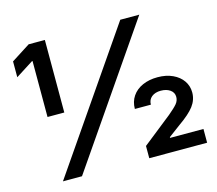

<svg xmlns="http://www.w3.org/2000/svg" viewBox="-101 -834 1087 961"><g transform="rotate(-15 442.5 -353.5)"><path d="M597.7 -707H696.3L210 0H111.3ZM120.1 -621.1H117.2L25.4 -562.5V-644.5L123 -707H207V-331.1H120.1ZM558.6 -63.5 710 -183.6Q742.2 -210.4 755.4 -226.3Q768.6 -242.2 768.6 -261.7Q768.6 -284.7 749.5 -298.1Q730.5 -311.5 701.2 -311.5Q671.9 -311.5 653.8 -296.9Q635.7 -282.2 635.7 -256.8H552.7Q552.7 -294.4 571.8 -322.5Q590.8 -350.6 624.8 -365.7Q658.7 -380.9 703.1 -380.9Q747.6 -380.9 781.2 -365.2Q814.9 -349.6 833.3 -322.8Q851.6 -295.9 851.6 -262.7Q851.6 -224.1 827.4 -192.1Q803.2 -160.2 747.1 -121.1L685.5 -75.2V-71.3H858.4V0H558.6Z"/></g></svg>

Font: Pretendard JP SemiBold
Style: Regular
Weight: 600
Designer: Base glyphs from Inter by Rasmus Andersson; Hangeul glyphs from Noto Sans CJK(Source Han Sans) by Jang Soo-young and Kan
Foundry: Kil Hyung-jin
Version: Version 1.309